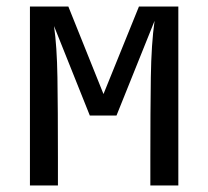

<svg xmlns="http://www.w3.org/2000/svg" viewBox="-20 -570 640 590"><path d="M72 0V-550H190L298 -281L407 -550H528V0H442V-85Q442 -228 443.5 -332Q445 -436 455 -506L338 -215H256L146 -490Q155 -428 156.5 -332Q158 -236 158 -85V0Z"/></svg>

Font: JetBrainsMono NFM
Style: Regular
Weight: 400
Monospace: yes
Designer: Philipp Nurullin, Konstantin Bulenkov
Foundry: JetBrains
Version: Version 2.304; ttfautohint (v1.8.4.7-5d5b);Nerd Fonts 3.3.0